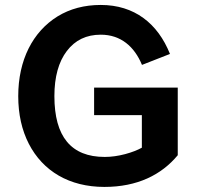

<svg xmlns="http://www.w3.org/2000/svg" viewBox="-20 -734 779 760"><path d="M352.5 -278.3H541.5V-149.4C524.9 -140.1 502.9 -131.3 475.6 -124C447.8 -116.7 420.9 -112.8 394.5 -112.8C261.7 -112.8 195.3 -192.9 195.3 -353.5C195.3 -429.7 211.9 -489.3 244.6 -532.2C277.3 -575.2 321.8 -596.7 378.9 -596.7C458.5 -596.7 512.2 -549.3 542 -477.1L652.8 -520.5C604.5 -641.1 512.2 -714.4 378.9 -714.4C314 -714.4 256.8 -699.2 207.5 -668.9C109.4 -607.9 52.2 -496.1 52.2 -353.5C52.2 -281.7 66.4 -218.8 94.2 -164.6C149.9 -56.6 254.4 5.9 393.1 5.9C523.4 5.9 618.7 -41.5 683.6 -119.6V-387.2H352.5Z"/></svg>

Font: Estedad Bold
Style: Regular
Weight: 700
Designer: Amin Abedi
Version: Version 7.3